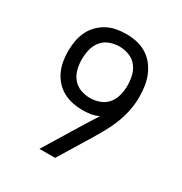

<svg xmlns="http://www.w3.org/2000/svg" viewBox="-173 -871 946 998"><g transform="rotate(30 300.0 -371.5)"><path d="M205 0 334 -211Q348 -234 363 -257.5Q378 -281 393 -305Q371 -294 346.5 -290Q322 -286 298 -286Q268 -286 238.5 -292Q209 -298 182.5 -312Q156 -326 135.5 -348.5Q115 -371 102.5 -398Q90 -425 85 -455Q80 -485 80 -514Q80 -545 85 -574.5Q90 -604 102.5 -631.5Q115 -659 136 -681Q157 -703 183.5 -717.5Q210 -732 240 -737.5Q270 -743 300 -743Q332 -743 363 -736Q394 -729 421 -712.5Q448 -696 467.5 -671Q487 -646 499 -616.5Q511 -587 515.5 -555.5Q520 -524 520 -492Q520 -449 511 -406.5Q502 -364 486 -324.5Q470 -285 448.5 -247.5Q427 -210 405 -173L404 -172L299 0ZM300 -360Q329 -360 357.5 -370.5Q386 -381 404.5 -404Q423 -427 430 -456Q437 -485 437 -514Q437 -544 430 -573Q423 -602 404.5 -625Q386 -648 357.5 -658.5Q329 -669 300 -669Q271 -669 242.5 -658.5Q214 -648 195.5 -625Q177 -602 170 -573Q163 -544 163 -515Q163 -485 170 -456Q177 -427 195.5 -404Q214 -381 242 -370.5Q270 -360 300 -360Z"/></g></svg>

Font: Iosevka Aile
Style: Regular
Weight: 400
Designer: Belleve Invis
Foundry: Belleve Invis
Version: Version 28.0.1; ttfautohint (v1.8.4)